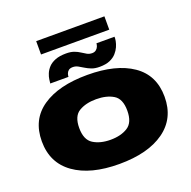

<svg xmlns="http://www.w3.org/2000/svg" viewBox="-155 -1062 1213 1218"><g transform="rotate(-20 452.0 -452.5)"><path d="M447 4Q641 4 751.2 -74.8Q861.5 -153.5 861.5 -299Q861.5 -445.5 751.2 -521.2Q641 -597 447 -597Q253.5 -597 143 -521.2Q32.5 -445.5 32.5 -299Q32.5 -153.5 143 -74.8Q253.5 4 447 4ZM447 -159.5Q377.5 -159.5 331 -188.5Q284.5 -217.5 284.5 -297.5Q284.5 -377.5 331 -405.2Q377.5 -433 447 -433Q517 -433 563 -405.2Q609 -377.5 609 -297.5Q609 -217.5 563 -188.5Q517 -159.5 447 -159.5ZM540 -618Q582 -618 609.5 -630Q637 -642 653.5 -660.8Q670 -679.5 678.8 -699.5Q687.5 -719.5 690.8 -737.5Q694 -755.5 693 -765.5H571Q571 -756.5 566.5 -744.8Q562 -733 551.5 -724.5Q541 -716 525 -716Q506.5 -716 491.2 -724.2Q476 -732.5 459.2 -743.8Q442.5 -755 420.8 -763Q399 -771 367 -771Q323.5 -771 294.2 -759.5Q265 -748 248 -729.8Q231 -711.5 222.5 -691Q214 -670.5 211.8 -653Q209.5 -635.5 208.5 -626H331.5Q331.5 -634.5 335.2 -646.5Q339 -658.5 349.2 -666.8Q359.5 -675 378 -675Q396.5 -675 412.5 -666.2Q428.5 -657.5 446 -646.5Q463.5 -635.5 485.8 -626.8Q508 -618 540 -618ZM216.5 -819H677V-909H216.5Z"/></g></svg>

Font: Anybody Expanded Black
Style: Regular
Weight: 900
Width: 7
Designer: Tyler Finck
Foundry: Etcetera Type Company
Version: Version 1.113;gftools[0.9.25]